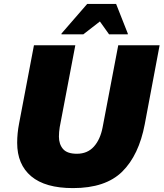

<svg xmlns="http://www.w3.org/2000/svg" viewBox="-20 -952 838 984"><path d="M68 -220Q68 -269 78 -320L154 -720H366L286 -300Q284 -287 283 -275.5Q282 -264 282 -252Q282 -213 303 -188.5Q324 -164 374 -164Q428 -164 461 -200.5Q494 -237 506 -300L586 -720H798L722 -316Q692 -157 606.5 -72.5Q521 12 354 12Q212 12 140 -48.5Q68 -109 68 -220ZM295 -776V-780L427 -932H575L635 -780V-776H539L492 -842L407 -776Z"/></svg>

Font: Kufam Black
Style: Italic
Weight: 900
Italic angle: -11°
Designer: Artur Schmal
Foundry: Original Type
Version: Version 1.301; ttfautohint (v1.8.3)